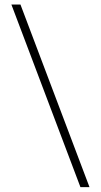

<svg xmlns="http://www.w3.org/2000/svg" viewBox="-20 -688 434 826"><path d="M365 117H326L29 -668.5H68Z"/></svg>

Font: Anek Bangla ExtraLight
Style: Regular
Weight: 250
Designer: Sulekha Rajkumar (Bangla), Yesha Goshar (Latin)
Foundry: Ek Type
Version: Version 1.003